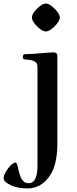

<svg xmlns="http://www.w3.org/2000/svg" viewBox="-34 -763 429 1075"><path d="M173.3 -615.7Q144.5 -644.5 144.5 -665Q144.5 -685.5 173.3 -714.4Q202.1 -743.2 222.7 -743.2Q243.2 -743.2 272 -714.4Q300.8 -685.5 300.8 -665Q300.8 -644.5 272 -615.7Q243.2 -586.9 222.7 -586.9Q202.1 -586.9 173.3 -615.7ZM-13.7 234.4Q-13.7 213.9 10.7 180.7Q35.2 147.5 51.8 147.5Q57.6 147.5 61 155.8Q64.5 164.1 69.3 187.5Q73.2 205.1 76.7 215.8Q80.1 226.6 86.9 238.8Q93.8 251 103.5 256.8Q113.3 262.7 127 262.7Q175.8 262.7 175.8 163.1V-384.8Q175.8 -400.4 171.9 -407.7Q168 -415 158.2 -419.9Q143.6 -427.7 111.3 -429.7Q103.5 -429.7 101.1 -430.7Q98.6 -431.6 96.2 -434.6Q93.8 -437.5 93.8 -443.4Q93.8 -453.1 97.7 -456.5Q101.6 -460 110.4 -460Q145.5 -460 190.4 -464.8Q248 -469.7 265.6 -469.7Q275.4 -469.7 280.8 -465.3Q286.1 -460.9 286.6 -456.1Q287.1 -451.2 287.1 -441.4V43Q287.1 166 239.3 229Q191.4 292 120.1 292Q63.5 292 24.9 273.4Q-13.7 254.9 -13.7 234.4Z"/></svg>

Font: Monomakh Unicode TT
Style: Medium
Weight: 500
Designer: Alexey Kryukov, Aleksandr Andreev
Version: Version 1.1